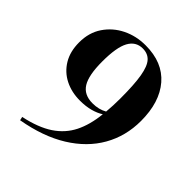

<svg xmlns="http://www.w3.org/2000/svg" viewBox="-187 -767 906 906"><g transform="rotate(45 266.0 -314.5)"><path d="M500 -381Q500 -280 453 -197.5Q406 -115 315.5 -59Q225 -3 94 20L90 2Q179 -17 233 -53Q287 -89 314.5 -144Q342 -199 350 -276Q329 -262 298 -253.5Q267 -245 228 -245Q172 -245 127.5 -267.5Q83 -290 57 -333Q31 -376 31 -437Q31 -502 63 -549.5Q95 -597 147.5 -623Q200 -649 263 -649Q377 -649 438.5 -577.5Q500 -506 500 -381ZM172 -450Q172 -359 197 -318.5Q222 -278 279 -278Q321 -278 352 -296Q354 -318 355 -340.5Q356 -363 356 -388Q356 -480 347 -532.5Q338 -585 318 -607Q298 -629 264 -629Q218 -629 195 -587Q172 -545 172 -450Z"/></g></svg>

Font: DM Serif Display
Style: Regular
Weight: 400
Designer: Colophon Foundry, Frank Grießhammer
Foundry: Colophon Foundry
Version: Version 5.200; ttfautohint (v1.8.3)